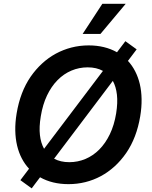

<svg xmlns="http://www.w3.org/2000/svg" viewBox="-20 -981 816 1034"><path d="M69.6 -370.4Q88.8 -486.2 145.2 -568.2Q172.6 -607.6 206.5 -638.8Q240.4 -670.1 280.2 -691.8Q320 -713.4 364.7 -725Q409.4 -736.5 457.7 -736.5Q544.4 -736.5 610.1 -699.6L655.2 -759.2L715.9 -715.2L669 -653.1Q691.8 -628.6 707.9 -597.1Q724.1 -565.7 733 -528.2Q741.8 -490.8 742.5 -447.1Q743.3 -403.4 735.1 -354.4Q715.9 -239 659.8 -157.3Q631.7 -116.5 597.1 -85Q562.5 -53.6 522.9 -32.3Q483.3 -11 439.5 -0.2Q395.6 10.7 348.7 10.7Q261.4 10.7 195.7 -26.3L150.6 33.4L89.8 -10.7L136.4 -72.4Q113.6 -96.9 97.3 -128.2Q81 -159.4 72.1 -196.9Q63.2 -234.4 62.3 -277.9Q61.4 -321.4 69.6 -370.4ZM217.3 -179.7 534.4 -599.1Q500 -618.3 452.4 -618.3Q406.2 -618.3 364.9 -600.9Q323.5 -583.5 290.1 -549.7Q256.7 -516 233.3 -467Q209.9 -418 199.6 -354.4Q190 -296.5 195 -253.7Q199.9 -210.9 217.3 -179.7ZM271.3 -126.4Q306.1 -107.6 353 -107.6Q398.8 -107.6 440.2 -125Q481.5 -142.4 514.7 -175.8Q547.9 -209.2 571.6 -258.2Q595.2 -307.2 605.5 -370.4Q614.7 -427.9 609.7 -471.1Q604.8 -514.2 587.7 -545.5ZM425.1 -798.3 531.2 -960.6H657L521 -798.3Z"/></svg>

Font: Inter P Semi Bold
Style: Italic
Weight: 600
Italic angle: 9.39999°
Designer: Rasmus Andersson
Foundry: rsms
Version: Version 3.018;git-588b23468